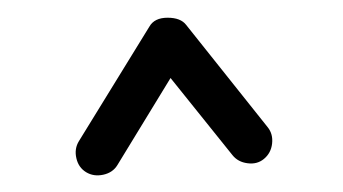

<svg xmlns="http://www.w3.org/2000/svg" viewBox="-20 -747 395 221"><path d="M79.1 -548.8Q70.3 -554.2 67.9 -564.9Q65.4 -575.7 70.8 -584.5L151.9 -716.3Q157.7 -726.6 172.9 -726.6Q188 -726.6 194.3 -718.3L288.1 -600.6Q294.4 -592.8 293.2 -581.8Q292 -570.8 283.7 -564Q275.9 -557.6 264.9 -559.1Q253.9 -560.5 247.6 -568.4L176.3 -657.2L115.2 -557.1Q109.9 -548.3 98.9 -545.9Q87.9 -543.5 79.1 -548.8Z"/></svg>

Font: Mikhak-DS2-FD Medium
Style: Regular
Weight: 500
Designer: Amin Abedi
Version: Version 3.4